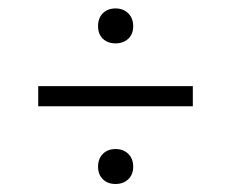

<svg xmlns="http://www.w3.org/2000/svg" viewBox="-20 -614 562 467"><path d="M261 -508.5Q242 -508.5 230.2 -519.8Q218.5 -531 218.5 -550.5Q218.5 -570 230.2 -581.8Q242 -593.5 261 -593.5Q280 -593.5 292 -581.5Q304 -569.5 304 -550.5Q304 -531 292 -519.8Q280 -508.5 261 -508.5ZM73 -355.5V-404.5H449V-355.5ZM261 -166.5Q242 -166.5 230.2 -178Q218.5 -189.5 218.5 -208.5Q218.5 -228 230.2 -239.8Q242 -251.5 261 -251.5Q280 -251.5 292 -239.8Q304 -228 304 -208.5Q304 -189.5 292 -178Q280 -166.5 261 -166.5Z"/></svg>

Font: Encode Sans SmCnd Lt
Style: Regular
Weight: 300
Width: 4
Designer: Multiple Designers
Foundry: Impallari Type
Version: Version 3.002; ttfautohint (v1.8.3) -l 8 -r 50 -G 200 -x 14 